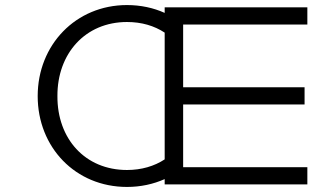

<svg xmlns="http://www.w3.org/2000/svg" viewBox="-20 -729 1320 759"><path d="M1195 0V-68H704V-316H1184V-384H704V-632H1195V-700H631V-678C587 -698 536 -709 482 -709C280 -709 129 -552 129 -349C129 -147 278 10 482 10C536 10 586 -1 631 -21V0ZM207 -349C206 -517 317 -642 482 -642C540 -642 590 -627 631 -600V-99C590 -72 539 -57 482 -57C316 -57 206 -181 207 -349Z"/></svg>

Font: altertype_V2
Style: Regular
Weight: 400
Designer: Simon Renaud
Version: Version 2.001;Glyphs 3.1.2 (3151)